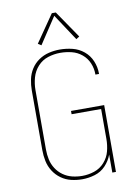

<svg xmlns="http://www.w3.org/2000/svg" viewBox="-102 -1021 781 1095"><g transform="rotate(-10 288.0 -473.5)"><path d="M284 8Q321 8 357.5 -3Q394 -14 420 -41.5Q446 -69 459 -104V0H480V-387H288V-368H459V-195Q459 -159 450 -124Q441 -89 416.5 -61.5Q392 -34 357.5 -22.5Q323 -11 287 -11Q258 -11 229.5 -18Q201 -25 177 -42Q153 -59 137 -84Q121 -109 115 -137.5Q109 -166 109 -195V-540Q109 -576 119 -611.5Q129 -647 154 -674.5Q179 -702 214 -713Q249 -724 285 -724Q318 -724 350.5 -716Q383 -708 409 -686.5Q435 -665 448 -634Q461 -603 461 -570V-567H482V-570Q482 -607 467.5 -642Q453 -677 424 -701Q395 -725 358.5 -734Q322 -743 285 -743Q253 -743 221.5 -735.5Q190 -728 163 -709.5Q136 -691 118.5 -663.5Q101 -636 94.5 -604Q88 -572 88 -540V-195Q88 -163 94.5 -131.5Q101 -100 118.5 -72.5Q136 -45 162.5 -26Q189 -7 220.5 0.5Q252 8 284 8ZM187 -785 288 -938 389 -785 408 -797 300 -955H277L168 -797Z"/></g></svg>

Font: Iosevka Sparkle Thin
Style: Regular
Weight: 100
Designer: Belleve Invis
Foundry: Belleve Invis
Version: Version 4.5.0; ttfautohint (v1.8.3)